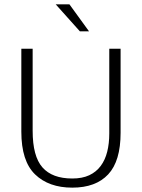

<svg xmlns="http://www.w3.org/2000/svg" viewBox="-20 -854 652 882"><path d="M78 -630H130V-253Q130 -136 175 -85Q220 -34 312 -34Q358 -34 390 -49Q422 -64 442.5 -91.5Q463 -119 472.5 -157Q482 -195 482 -241V-630H534V-244Q534 -114 477 -53Q420 8 312 8Q204 8 141 -53Q78 -114 78 -249ZM236 -834H299L389 -710H347Z"/></svg>

Font: Mukta Vaani ExtraLight
Style: Regular
Weight: 275
Designer: Noopur Datye, Girish Dalvi, Yashodeep Gholap, Pallavi Karambelkar
Foundry: Ek Type
Version: Version 2.538;PS 1.000;hotconv 16.6.51;makeotf.lib2.5.65220;